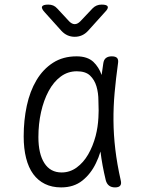

<svg xmlns="http://www.w3.org/2000/svg" viewBox="-20 -805 640 835"><path d="M246 10Q206 10 175.5 -5Q145 -20 124.5 -48Q104 -76 93.5 -117.5Q83 -159 83 -212Q83 -282 96.5 -345Q110 -408 138.5 -456Q167 -504 210.5 -532Q254 -560 313 -560Q360 -560 386 -536Q410 -513 422 -479Q425 -503 429 -528Q431 -545 440.5 -552.5Q450 -560 466 -560Q483 -560 489.5 -552.5Q496 -545 493 -528Q484 -463 478.5 -402Q473 -341 473.5 -280Q474 -219 481.5 -155.5Q489 -92 505 -21Q509 -6 503 2Q497 10 480.5 10Q464 10 454 2Q444 -6 440 -21Q424 -87 417 -146Q409 -119 397 -95Q375 -49 338 -19.5Q301 10 246 10ZM248 -55Q284 -55 313.5 -76.5Q343 -98 363.5 -133.5Q384 -169 396 -214Q406 -253 408 -294Q408 -309 409 -324Q409 -345 408 -367Q408 -401 399.5 -429.5Q391 -458 371.5 -476.5Q352 -495 314 -495Q275 -495 244 -472Q213 -449 191.5 -409Q170 -369 158.5 -317.5Q147 -266 147 -209Q147 -136 173 -95.5Q199 -55 248 -55ZM190 -785Q202 -785 211.5 -781Q221 -777 229 -768L281 -712Q293 -700 305 -700Q317 -700 329 -712L383 -769Q391 -777 400.5 -781Q410 -785 422 -785Q445 -785 448.5 -776.5Q452 -768 436 -752L363 -671Q351 -658 336.5 -651.5Q322 -645 305 -645Q288 -645 273.5 -651.5Q259 -658 247 -671L175 -751Q159 -768 163 -776.5Q167 -785 190 -785Z"/></svg>

Font: Maple Mono ExtraLight
Style: Regular
Weight: 275
Monospace: yes
Designer: subframe7536
Version: Version 7.000